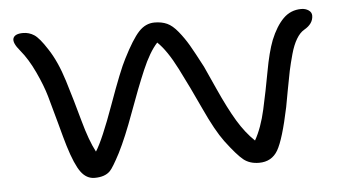

<svg xmlns="http://www.w3.org/2000/svg" viewBox="-39 -500 985 561"><g transform="rotate(-5 453.5 -220.0)"><path d="M217.8 0Q193.8 0 177.5 -22.2Q161.1 -44.4 144 -100.1Q137.7 -120.6 124.8 -169.2Q111.8 -217.8 102.5 -249.8Q93.3 -281.7 74.5 -322Q55.7 -362.3 33.2 -389.2Q12.2 -414.1 16.8 -427Q21.5 -439.9 45.9 -439.9Q63.5 -439.9 78.4 -430.2Q93.3 -420.4 115.2 -386.2Q140.6 -348.1 158.9 -289.1Q177.2 -230 193.6 -169.9Q210 -109.9 228 -76.2Q249 -108.9 284.7 -208.3Q320.3 -307.6 336.9 -338.9Q364.7 -394 384.8 -415.5Q404.8 -437 431.2 -437Q452.1 -437 467.8 -429.9Q483.4 -422.9 499.5 -403.1Q515.6 -383.3 528.6 -361.1Q541.5 -338.9 564 -295.9Q567.4 -289.1 594.2 -229.2Q621.1 -169.4 644 -131.3Q667 -93.3 693.8 -67.9Q713.9 -103.5 725.6 -156Q737.3 -208.5 747.6 -265.1Q757.8 -321.8 771 -356Q787.1 -395.5 808.8 -417.2Q830.6 -439 861.8 -439Q874 -439 883.1 -432.9Q892.1 -426.8 892.1 -417Q892.1 -393.1 865.2 -377.9Q852.5 -370.6 842.3 -353.5Q832 -336.4 824.7 -310.1Q817.4 -283.7 812.7 -262Q808.1 -240.2 802 -206.3Q795.9 -172.4 793 -157.2Q773.4 -64 755.4 -33Q737.3 -2 700.2 -2Q672.9 -2 654.8 -16.4Q636.7 -30.8 604 -74.2Q579.1 -107.9 549.1 -173.3Q519 -238.8 490.2 -295.4Q461.4 -352.1 434.1 -377.9Q410.6 -352.5 388.9 -301.5Q367.2 -250.5 341.8 -180.4Q316.4 -110.4 293.9 -65.9Q272.5 -24.9 263.2 -15.6Q248 0 217.8 0Z"/></g></svg>

Font: Shantell Sans Irregular Bouncy
Style: Regular
Weight: 300
Designer: Stephen Nixon, Anya Danilova, Shantell Martin
Foundry: Arrow Type
Version: Version 1.006;[9816181b4]